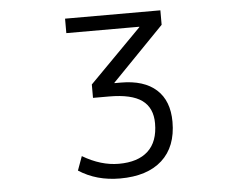

<svg xmlns="http://www.w3.org/2000/svg" viewBox="-52 -584 1105 878"><g transform="rotate(-5 500.0 -145.0)"><path d="M277.3 -453.1V-519.5H714.8V-453.1L476.6 -208V-206.1H505.9Q612.3 -206.1 668.9 -154.8Q725.6 -103.5 725.6 -6.8Q725.6 107.4 657.7 168.9Q589.8 230.5 464.8 230.5Q356.4 230.5 275.4 177.7L298.8 113.3Q382.8 163.1 464.8 163.1Q552.7 163.1 599.1 120.1Q645.5 77.1 645.5 -6.8Q645.5 -78.1 597.7 -112.8Q549.8 -147.5 446.3 -147.5H373V-209L612.3 -451.2V-453.1Z"/></g></svg>

Font: Gen Shin Gothic Monospace Normal
Style: Regular
Weight: 350
Designer: [Source Han Sans]
Ryoko NISHIZUKA  (kana & ideographs); Paul D. Hunt (Latin, Greek & Cyrillic); Wenlong ZHANG  (bopomofo
Version: Version 1.002.20150607